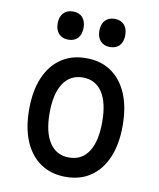

<svg xmlns="http://www.w3.org/2000/svg" viewBox="-93 -918 836 1007"><g transform="rotate(10 325.0 -414.5)"><path d="M325 16Q248 16 192 -22Q136 -60 106 -130.5Q76 -201 76 -300Q76 -399 106 -469.5Q136 -540 192 -578Q248 -616 325 -616Q403 -616 458.5 -578Q514 -540 544 -469.5Q574 -399 574 -300Q574 -201 544 -130.5Q514 -60 458.5 -22Q403 16 325 16ZM325 -87Q393 -87 429 -142Q465 -197 465 -300Q465 -403 429 -458Q393 -513 325 -513Q258 -513 221.5 -458Q185 -403 185 -300Q185 -197 221.5 -142Q258 -87 325 -87ZM214 -695Q182 -695 163.5 -715Q145 -735 145 -770Q145 -805 163.5 -825Q182 -845 214 -845Q247 -845 265 -825Q283 -805 283 -770Q283 -735 265 -715Q247 -695 214 -695ZM436 -695Q404 -695 385.5 -715Q367 -735 367 -770Q367 -805 385.5 -825Q404 -845 436 -845Q469 -845 487 -825Q505 -805 505 -770Q505 -735 487 -715Q469 -695 436 -695Z"/></g></svg>

Font: Martian Mono SemiCondensed
Style: Regular
Weight: 400
Width: 4
Designer: Roman Shamin
Foundry: Evil Martians
Version: Version 1.000